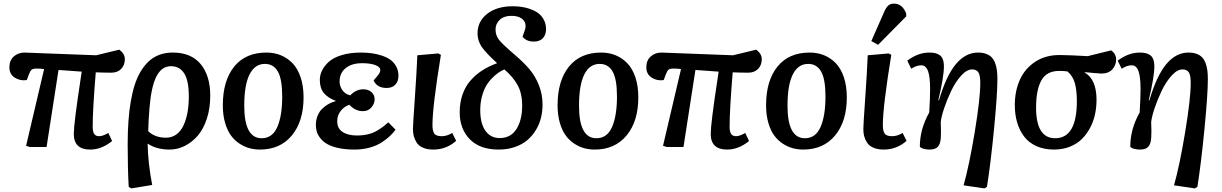

<svg xmlns="http://www.w3.org/2000/svg" viewBox="-20 -817 6789 1067"><path d="M305.2 -428.2 238.8 0H146L125 -6.8L225.1 -433.1Q206.5 -436 184.1 -436Q164.6 -436 156.5 -430.2Q148.4 -424.3 141.1 -404.8L128.9 -372.1Q92.8 -366.2 62.5 -385.3Q32.2 -404.3 32.2 -442.9Q32.2 -481.4 56.6 -503.2Q81.1 -524.9 116.2 -524.9L514.2 -509.8L643.1 -541Q673.8 -518.1 673.8 -487.8Q673.8 -455.6 653.6 -434.3Q633.3 -413.1 599.1 -413.1Q560.1 -413.1 512.2 -415Q495.1 -208 495.1 -112.8Q495.1 -84 503.9 -72Q512.7 -60.1 530.8 -60.1Q551.3 -60.1 582 -78.1L603 -33.2Q544.4 14.2 481 14.2Q390.1 14.2 390.1 -73.2Q390.1 -129.4 427.7 -376Q431.6 -404.3 434.1 -418.9Z M922.4 14.2Q851.1 14.2 801.8 -18.1H800.3Q802.7 90.8 825.7 210.9L709.5 230L695.3 221.2Q689.5 119.1 689.5 -14.2Q689.5 -154.8 707 -255.1Q724.6 -355.5 758.3 -413.8Q792 -472.2 836.7 -498.5Q881.3 -524.9 940.4 -524.9Q1042 -524.9 1095.2 -460.7Q1148.4 -396.5 1148.4 -285.2Q1148.4 -215.3 1129.6 -157.7Q1110.8 -100.1 1079.1 -63.2Q1047.4 -26.4 1006.8 -6.1Q966.3 14.2 922.4 14.2ZM929.7 -449.2Q878.9 -449.2 849.6 -392.8Q820.3 -336.4 810.5 -213.9Q805.2 -152.8 803.7 -87.9Q841.3 -51.8 902.3 -51.8Q935.5 -51.8 960.7 -70.3Q985.8 -88.9 1000.5 -121.3Q1015.1 -153.8 1022.2 -193.6Q1029.3 -233.4 1029.3 -279.8Q1029.3 -370.1 1003.4 -409.7Q977.5 -449.2 929.7 -449.2Z M1218.3 -231.9Q1218.3 -368.2 1281.2 -446.5Q1344.2 -524.9 1460.4 -524.9Q1503.9 -524.9 1540.5 -510Q1577.1 -495.1 1605.7 -465.6Q1634.3 -436 1650.6 -387.5Q1667 -338.9 1667 -275.9Q1667 -143.1 1602.1 -64.5Q1537.1 14.2 1424.3 14.2Q1395 14.2 1367.2 6.8Q1339.4 -0.5 1311.8 -18.3Q1284.2 -36.1 1263.9 -63.5Q1243.7 -90.8 1231 -134Q1218.3 -177.2 1218.3 -231.9ZM1434.1 -48.8Q1493.7 -48.8 1521 -111.1Q1548.3 -173.3 1548.3 -280.8Q1548.3 -377 1524.2 -419.4Q1500 -461.9 1452.1 -461.9Q1396.5 -461.9 1366.9 -403.6Q1337.4 -345.2 1337.4 -229Q1337.4 -48.8 1434.1 -48.8Z M1950.2 14.2Q1899.4 14.2 1860.6 5.6Q1821.8 -2.9 1798.6 -16.4Q1775.4 -29.8 1760.7 -48.3Q1746.1 -66.9 1740.7 -84.7Q1735.4 -102.5 1735.4 -122.1Q1735.4 -151.4 1745.8 -175.8Q1756.3 -200.2 1773.7 -215.8Q1791 -231.4 1808.8 -240.7Q1826.7 -250 1845.2 -254.9V-256.8Q1801.3 -273.4 1779.3 -300.5Q1757.3 -327.6 1757.3 -373Q1757.3 -399.4 1769.5 -424.8Q1781.7 -450.2 1807.1 -473.4Q1832.5 -496.6 1878.9 -510.7Q1925.3 -524.9 1986.3 -524.9Q2016.6 -524.9 2044.7 -521.2Q2072.8 -517.6 2100.6 -508.5Q2128.4 -499.5 2148.7 -485.4Q2168.9 -471.2 2181.6 -448.2Q2194.3 -425.3 2194.3 -396Q2194.3 -364.3 2176.8 -346.2Q2159.2 -328.1 2128.4 -328.1Q2075.2 -328.1 2056.2 -370.1Q2077.6 -394 2085.4 -405.5Q2093.3 -417 2093.3 -426.8Q2093.3 -445.3 2065.2 -455.6Q2037.1 -465.8 1992.2 -465.8Q1935.1 -465.8 1901.1 -438.5Q1867.2 -411.1 1867.2 -363.8Q1867.2 -337.4 1883.1 -315.4Q1898.9 -293.5 1926.3 -287.1Q1959 -320.8 1998 -320.8Q2027.3 -320.8 2044.7 -304.9Q2062 -289.1 2062 -265.1Q2062 -241.2 2044.2 -220.2Q2026.4 -199.2 1997.1 -199.2Q1954.1 -199.2 1921.4 -234.9Q1892.6 -225.1 1873.3 -200.4Q1854 -175.8 1854 -143.1Q1854 -103.5 1883.8 -83.7Q1913.6 -64 1963.4 -64Q1996.1 -64 2024.2 -70.6Q2052.2 -77.1 2074.7 -90.6Q2097.2 -104 2109.1 -113Q2121.1 -122.1 2138.2 -137.2L2178.2 -96.2Q2164.6 -77.6 2146.7 -60.8Q2128.9 -43.9 2101.1 -25.6Q2073.2 -7.3 2034.2 3.4Q1995.1 14.2 1950.2 14.2Z M2416 -520 2430.2 -512.2Q2383.3 -224.6 2383.3 -122.1Q2383.3 -90.3 2393.1 -75.2Q2402.8 -60.1 2435.1 -60.1Q2463.9 -60.1 2493.2 -78.1L2515.1 -34.2Q2460 14.2 2388.2 14.2Q2354 14.2 2330.3 3.7Q2306.6 -6.8 2295.2 -25.1Q2283.7 -43.5 2279.3 -61.3Q2274.9 -79.1 2274.9 -100.1Q2274.9 -123.5 2284.9 -264.9Q2294.9 -406.2 2299.3 -509.8Z M2534.7 -192.9Q2534.7 -246.6 2550.3 -291.5Q2565.9 -336.4 2594.7 -369.4Q2623.5 -402.3 2660.2 -425.8Q2696.8 -449.2 2742.7 -465.8Q2678.2 -524.4 2656 -558.1Q2633.8 -591.8 2633.8 -631.8Q2633.8 -698.2 2687.5 -740.2Q2741.2 -782.2 2829.1 -782.2Q2864.7 -782.2 2896.2 -775.4Q2927.7 -768.6 2955.1 -754.2Q2982.4 -739.7 2998.5 -713.9Q3014.6 -688 3014.6 -653.8Q3014.6 -624 2997.1 -605Q2979.5 -585.9 2946.8 -585.9Q2906.2 -585.9 2883.8 -612.8Q2886.2 -620.6 2889.9 -630.6Q2893.6 -640.6 2895.8 -646.2Q2897.9 -651.9 2899.4 -658.9Q2900.9 -666 2900.9 -671.9Q2900.9 -697.8 2880.1 -713.4Q2859.4 -729 2821.8 -729Q2780.3 -729 2757.1 -706.8Q2733.9 -684.6 2733.9 -653.8Q2733.9 -620.6 2752.7 -596.2Q2771.5 -571.8 2838.9 -514.2Q2891.1 -469.7 2923.1 -431.4Q2955.1 -393.1 2975.1 -343Q2995.1 -293 2995.1 -234.9Q2995.1 -197.3 2986.3 -161.9Q2977.5 -126.5 2958 -94.2Q2938.5 -62 2910.4 -38.1Q2882.3 -14.2 2841.3 0Q2800.3 14.2 2751 14.2Q2647 14.2 2590.8 -43.2Q2534.7 -100.6 2534.7 -192.9ZM2881.8 -230Q2881.8 -298.3 2856.4 -344.2Q2831.1 -390.1 2782.7 -431.2Q2765.6 -423.8 2749.5 -412.8Q2733.4 -401.9 2714.4 -382.6Q2695.3 -363.3 2681.4 -339.4Q2667.5 -315.4 2658.2 -280.5Q2648.9 -245.6 2648.9 -205.1Q2648.9 -130.4 2677.7 -90.1Q2706.5 -49.8 2756.8 -49.8Q2818.4 -49.8 2850.1 -99.9Q2881.8 -149.9 2881.8 -230Z M3078.6 -231.9Q3078.6 -368.2 3141.6 -446.5Q3204.6 -524.9 3320.8 -524.9Q3364.3 -524.9 3400.9 -510Q3437.5 -495.1 3466.1 -465.6Q3494.6 -436 3511 -387.5Q3527.3 -338.9 3527.3 -275.9Q3527.3 -143.1 3462.4 -64.5Q3397.5 14.2 3284.7 14.2Q3255.4 14.2 3227.5 6.8Q3199.7 -0.5 3172.1 -18.3Q3144.5 -36.1 3124.3 -63.5Q3104 -90.8 3091.3 -134Q3078.6 -177.2 3078.6 -231.9ZM3294.4 -48.8Q3354 -48.8 3381.3 -111.1Q3408.7 -173.3 3408.7 -280.8Q3408.7 -377 3384.5 -419.4Q3360.4 -461.9 3312.5 -461.9Q3256.8 -461.9 3227.3 -403.6Q3197.8 -345.2 3197.8 -229Q3197.8 -48.8 3294.4 -48.8Z M3844.7 -428.2 3778.3 0H3685.5L3664.6 -6.8L3764.6 -433.1Q3746.1 -436 3723.6 -436Q3704.1 -436 3696 -430.2Q3688 -424.3 3680.7 -404.8L3668.5 -372.1Q3632.3 -366.2 3602.1 -385.3Q3571.8 -404.3 3571.8 -442.9Q3571.8 -481.4 3596.2 -503.2Q3620.6 -524.9 3655.8 -524.9L4053.7 -509.8L4182.6 -541Q4213.4 -518.1 4213.4 -487.8Q4213.4 -455.6 4193.1 -434.3Q4172.9 -413.1 4138.7 -413.1Q4099.6 -413.1 4051.8 -415Q4034.7 -208 4034.7 -112.8Q4034.7 -84 4043.5 -72Q4052.2 -60.1 4070.3 -60.1Q4090.8 -60.1 4121.6 -78.1L4142.6 -33.2Q4084 14.2 4020.5 14.2Q3929.7 14.2 3929.7 -73.2Q3929.7 -129.4 3967.3 -376Q3971.2 -404.3 3973.6 -418.9Z M4237.3 -231.9Q4237.3 -368.2 4300.3 -446.5Q4363.3 -524.9 4479.5 -524.9Q4522.9 -524.9 4559.6 -510Q4596.2 -495.1 4624.8 -465.6Q4653.3 -436 4669.7 -387.5Q4686 -338.9 4686 -275.9Q4686 -143.1 4621.1 -64.5Q4556.2 14.2 4443.4 14.2Q4414.1 14.2 4386.2 6.8Q4358.4 -0.5 4330.8 -18.3Q4303.2 -36.1 4283 -63.5Q4262.7 -90.8 4250 -134Q4237.3 -177.2 4237.3 -231.9ZM4453.1 -48.8Q4512.7 -48.8 4540 -111.1Q4567.4 -173.3 4567.4 -280.8Q4567.4 -377 4543.2 -419.4Q4519 -461.9 4471.2 -461.9Q4415.5 -461.9 4386 -403.6Q4356.4 -345.2 4356.4 -229Q4356.4 -48.8 4453.1 -48.8Z M4895 -753.9Q4904.8 -775.9 4916.7 -786.4Q4928.7 -796.9 4948.2 -796.9Q4995.1 -796.9 5016.1 -741.2V-726.1L4859.9 -567.9L4822.3 -588.9ZM4918.9 -520 4933.1 -512.2Q4886.2 -224.6 4886.2 -122.1Q4886.2 -90.3 4896 -75.2Q4905.8 -60.1 4938 -60.1Q4966.8 -60.1 4996.1 -78.1L5018.1 -34.2Q4962.9 14.2 4891.1 14.2Q4856.9 14.2 4833.3 3.7Q4809.6 -6.8 4798.1 -25.1Q4786.6 -43.5 4782.2 -61.3Q4777.8 -79.1 4777.8 -100.1Q4777.8 -123.5 4787.8 -264.9Q4797.9 -406.2 4802.2 -509.8Z M5098.6 -454.1Q5074.2 -454.1 5043.9 -435.1L5022 -480Q5082 -524.9 5144 -524.9Q5162.6 -524.9 5175.8 -522Q5189 -519 5200.9 -511.5Q5212.9 -503.9 5219.2 -488Q5225.6 -472.2 5225.6 -448.2Q5225.6 -390.6 5194.8 -261.2L5197.8 -258.8Q5238.8 -397.5 5292.5 -461.2Q5346.2 -524.9 5415 -524.9Q5440.4 -524.9 5459.5 -518.1Q5478.5 -511.2 5490.5 -499Q5502.4 -486.8 5509.8 -467.8Q5517.1 -448.7 5520 -427Q5522.9 -405.3 5522.9 -377Q5522.9 -293.9 5504.2 -100.8Q5485.4 92.3 5464.8 221.2L5450.7 230L5335 212.9Q5366.2 102.5 5397 -83.5Q5427.7 -269.5 5427.7 -356.9Q5427.7 -398.4 5417.2 -414.8Q5406.7 -431.2 5381.8 -431.2Q5352.5 -431.2 5321.3 -396.5Q5290 -361.8 5266.8 -313.5Q5243.7 -265.1 5227.5 -217.3Q5211.4 -169.4 5208 -139.2Q5210.4 -85 5208.3 -51Q5206.1 -17.1 5191.9 -1.5Q5177.7 14.2 5145 14.2Q5129.4 14.2 5113.3 10Q5097.2 5.9 5091.8 -2Q5091.8 -99.1 5144 -191.9Q5148.9 -271.5 5148.9 -323.2Q5148.9 -357.4 5145.8 -382.3Q5142.6 -407.2 5137.7 -420.9Q5132.8 -434.6 5125.7 -442.4Q5118.7 -450.2 5112.5 -452.1Q5106.4 -454.1 5098.6 -454.1Z M6154.8 -537.1Q6182.6 -518.1 6182.6 -485.8Q6182.6 -455.6 6161.9 -431.9Q6141.1 -408.2 6099.6 -408.2Q6089.8 -408.2 6052.5 -411.9Q6015.1 -415.5 6007.8 -416V-414.1Q6073.7 -376 6073.7 -262.2Q6073.7 -220.2 6065.2 -180.9Q6056.6 -141.6 6037.6 -106Q6018.6 -70.3 5991.5 -43.7Q5964.4 -17.1 5924.8 -1.5Q5885.3 14.2 5837.4 14.2Q5781.2 14.2 5738.8 -5.4Q5696.3 -24.9 5670.7 -59.1Q5645 -93.3 5632.3 -137.2Q5619.6 -181.2 5619.6 -232.9Q5619.6 -311 5647.5 -373.3Q5675.3 -435.5 5732.4 -473.4Q5789.6 -511.2 5867.7 -511.2Q5895.5 -511.2 5934.8 -509.5Q5974.1 -507.8 5999.5 -506.3L6024.4 -504.9ZM5964.4 -254.9Q5964.4 -314.5 5953.4 -354.5Q5942.4 -394.5 5912.6 -419.9Q5895 -422.9 5865.7 -422.9Q5796.9 -422.9 5767.3 -370.4Q5737.8 -317.9 5737.8 -219.2Q5737.8 -48.8 5843.8 -48.8Q5964.4 -48.8 5964.4 -254.9Z M6268.1 -454.1Q6243.7 -454.1 6213.4 -435.1L6191.4 -480Q6251.5 -524.9 6313.5 -524.9Q6332 -524.9 6345.2 -522Q6358.4 -519 6370.4 -511.5Q6382.3 -503.9 6388.7 -488Q6395 -472.2 6395 -448.2Q6395 -390.6 6364.3 -261.2L6367.2 -258.8Q6408.2 -397.5 6461.9 -461.2Q6515.6 -524.9 6584.5 -524.9Q6609.9 -524.9 6628.9 -518.1Q6647.9 -511.2 6659.9 -499Q6671.9 -486.8 6679.2 -467.8Q6686.5 -448.7 6689.5 -427Q6692.4 -405.3 6692.4 -377Q6692.4 -293.9 6673.6 -100.8Q6654.8 92.3 6634.3 221.2L6620.1 230L6504.4 212.9Q6535.6 102.5 6566.4 -83.5Q6597.2 -269.5 6597.2 -356.9Q6597.2 -398.4 6586.7 -414.8Q6576.2 -431.2 6551.3 -431.2Q6522 -431.2 6490.7 -396.5Q6459.5 -361.8 6436.3 -313.5Q6413.1 -265.1 6397 -217.3Q6380.9 -169.4 6377.4 -139.2Q6379.9 -85 6377.7 -51Q6375.5 -17.1 6361.3 -1.5Q6347.2 14.2 6314.5 14.2Q6298.8 14.2 6282.7 10Q6266.6 5.9 6261.2 -2Q6261.2 -99.1 6313.5 -191.9Q6318.4 -271.5 6318.4 -323.2Q6318.4 -357.4 6315.2 -382.3Q6312 -407.2 6307.1 -420.9Q6302.2 -434.6 6295.2 -442.4Q6288.1 -450.2 6282 -452.1Q6275.9 -454.1 6268.1 -454.1Z"/></svg>

Font: Literata Book SemiBold
Style: Italic
Weight: 600
Italic angle: -3°
Designer: Latin by Veronika Burian and Jose Scaglione. Greek by Irene Vlachou. Cyrillic by Vera Evstafieva
Foundry: TypeTogether
Version: Version 1.003;PS 001.003;hotconv 1.0.88;makeotf.lib2.5.64775